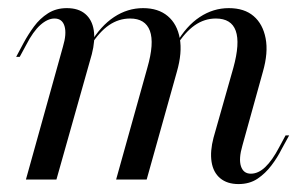

<svg xmlns="http://www.w3.org/2000/svg" viewBox="-20 -446 759 477"><path d="M572.6 11.3Q544.4 11.3 527 -3.2Q509.7 -17.7 505.6 -44Q501.6 -70.2 510.5 -104L559.7 -277.4Q576.6 -338.7 565.7 -369.4Q554.8 -400 516.1 -400Q487.9 -400 463.7 -383.1Q439.5 -366.1 418.5 -332.3L417.7 -337.9Q442.7 -381.5 476.2 -403.6Q509.7 -425.8 548.4 -425.8Q587.1 -425.8 610.1 -406Q633.1 -386.3 639.9 -350.8Q646.8 -315.3 633.1 -267.7L582.3 -84.7Q572.6 -51.6 578.6 -33.1Q584.7 -14.5 603.2 -14.5Q621.8 -14.5 639.1 -31Q656.5 -47.6 673.4 -79.8L689.5 -109.7H698.4L679.8 -75.8Q669.4 -54.8 654.4 -35.1Q639.5 -15.3 619.8 -2Q600 11.3 572.6 11.3ZM44.4 0 136.3 -329.8Q146 -362.1 140.3 -381Q134.7 -400 115.3 -400Q98.4 -400 80.2 -383.9Q62.1 -367.7 45.2 -334.7L29 -304.8H20.2L38.7 -339.5Q50 -360.5 64.5 -380.2Q79 -400 99.2 -412.9Q119.4 -425.8 146 -425.8Q175 -425.8 191.9 -411.3Q208.9 -396.8 212.9 -371Q216.9 -345.2 208.1 -311.3L120.2 0ZM268.5 0 346 -277.4Q363.7 -338.7 352.4 -369.4Q341.1 -400 303.2 -400Q275 -400 250.8 -383.5Q226.6 -366.9 204.8 -332.3L204 -337.9Q229.8 -381.5 263.3 -403.6Q296.8 -425.8 335.5 -425.8Q373.4 -425.8 396.8 -406Q420.2 -386.3 426.6 -350.8Q433.1 -315.3 419.4 -267.7L344.4 0Z"/></svg>

Font: Playfair 144pt
Style: Italic
Weight: 400
Italic angle: -15.6°
Designer: Claus Eggers Sørensen
Foundry: Claus Eggers Sørensen
Version: Version 2.001;gftools[0.9.30]